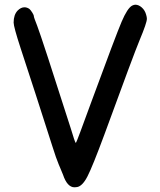

<svg xmlns="http://www.w3.org/2000/svg" viewBox="-20 -849 682 817"><path d="M230 -149Q219 -175 203 -226Q128 -461 68 -643Q38 -735 38 -753Q38 -786 55 -804Q69 -818 84 -818Q95 -818 105 -811Q110 -807 117 -796Q124 -785 124 -780Q124 -775 138 -740Q158 -688 281 -303Q299 -244 301 -242Q302 -241 304 -243Q307 -246 370 -419Q473 -699 497.5 -756.5Q522 -814 542 -825Q550 -829 556 -829Q570 -829 583.5 -817Q597 -805 602 -786Q605 -776 605 -769Q605 -752 574 -678Q549 -618 424 -276Q374 -141 352.5 -99Q331 -57 308 -53Q304 -52 297 -52Q266 -52 248 -106Q247 -109 244 -115.5Q241 -122 237 -132.5Q233 -143 230 -149Z"/></svg>

Font: Chanighter Handwriting Cyr
Style: Regular
Weight: 400
Designer: Sin Chanighter
Version: Version 001.001